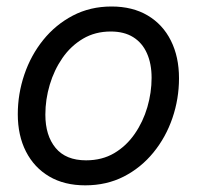

<svg xmlns="http://www.w3.org/2000/svg" viewBox="-20 -553 600 585"><path d="M239.7 11.7Q175.8 11.7 129.9 -15.4Q84 -42.5 59.1 -91.3Q34.2 -140.1 34.2 -205.1Q34.2 -267.1 54.2 -325.9Q74.2 -384.8 111.8 -431.4Q149.4 -478 202.1 -505.6Q254.9 -533.2 319.8 -533.2Q383.8 -533.2 429.9 -505.9Q476.1 -478.5 500.7 -429.2Q525.4 -379.9 525.4 -314.5Q525.4 -252 505.4 -193.4Q485.4 -134.8 447.5 -88.4Q409.7 -42 357.2 -15.1Q304.7 11.7 239.7 11.7ZM242.2 -64.5Q291 -64.5 328.1 -86.4Q365.2 -108.4 390.6 -145.3Q416 -182.1 429 -226.6Q441.9 -271 441.9 -315.9Q441.9 -358.9 427.7 -390.6Q413.6 -422.4 386 -439.7Q358.4 -457 317.4 -457Q270 -457 232.9 -435.1Q195.8 -413.1 170.4 -376.5Q145 -339.8 131.6 -294.9Q118.2 -250 118.2 -203.6Q118.2 -140.1 149.4 -102.3Q180.7 -64.5 242.2 -64.5Z"/></svg>

Font: Inter 28pt
Style: Italic
Weight: 400
Italic angle: -9.3988°
Designer: Rasmus Andersson
Foundry: rsms
Version: Version 4.001;git-66647c0bb